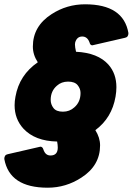

<svg xmlns="http://www.w3.org/2000/svg" viewBox="-26 -768 618 894"><path d="M196 106Q18 106 -6 -28Q-6 -47 10 -50L162 -85Q172 -85 176 -72Q185 -44 209 -44Q243 -44 243 -81Q243 -93 240 -109Q137 -111 83 -169Q42 -214 42 -278Q42 -297 46 -318Q64 -419 150 -478Q127 -513 127 -551Q127 -646 214 -702Q285 -748 370 -748Q549 -748 572 -614Q572 -595 556 -592L404 -557Q394 -557 391 -570Q381 -598 357 -598Q332 -598 324 -570L323 -561Q323 -549 328 -527Q430 -522 479 -467Q516 -425 516 -362Q516 -341 512 -318Q495 -219 418 -162Q440 -127 440 -91Q440 3 353 59Q281 106 196 106ZM267 -248Q298 -248 320 -268Q349 -293 349 -335Q349 -355 335.5 -371.5Q322 -388 291 -388Q260 -388 239 -369Q210 -344 210 -303Q210 -282 223 -265Q236 -248 267 -248Z"/></svg>

Font: YamahaIndonesia935. App Black
Style: Italic
Weight: 900
Italic angle: -10°
Designer: Dalton Maag Ltd
Foundry: Dalton Maag Ltd
Version: Version 1.002; January 01, 2024; Regular/Italic